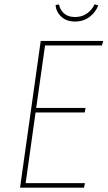

<svg xmlns="http://www.w3.org/2000/svg" viewBox="-20 -871 499 891"><path d="M459 -681 453 -660H189L148 -370H377L373 -349H145L99 -21H374L370 0H73L169 -681ZM238 -848 254 -850Q259 -824 278 -808Q297 -792 328 -792Q360 -792 383 -808Q406 -824 419 -851L436 -846Q424 -814 395.5 -792.5Q367 -771 328 -771Q289 -771 264.5 -793.5Q240 -816 238 -848Z"/></svg>

Font: Fira Sans Condensed Thin
Style: Italic
Weight: 250
Width: 3
Italic angle: -8°
Designer: Carrois Corporate & Edenspiekermann AG
Foundry: Carrois Corporate GbR & Edenspiekermann AG
Version: Version 4.203